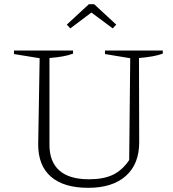

<svg xmlns="http://www.w3.org/2000/svg" viewBox="-20 -891 827 920"><path d="M403 9Q286 9 224.5 -44Q163 -97 163 -199L170 -612L47 -632V-649H330V-634Q309 -626 281.5 -621Q254 -616 217 -613V-197Q217 -116 264.5 -74Q312 -32 406 -32Q476 -32 521 -53.5Q566 -75 599 -124L604 -612L483 -632V-649H760V-634Q738 -626 710 -621Q682 -616 646 -613L647 -209Q647 -105 583 -48Q519 9 403 9ZM431 -871 537 -773 520 -755 418 -831 317 -755 300 -773 406 -871Z"/></svg>

Font: Piazzolla Thin Thin
Style: Regular
Weight: 250
Version: Version 2.005